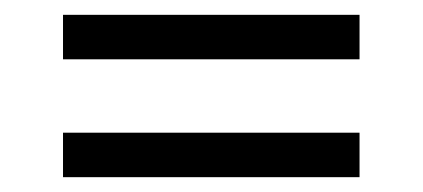

<svg xmlns="http://www.w3.org/2000/svg" viewBox="-20 -397 570 259"><path d="M65 -158V-218H465V-158ZM65 -317V-377H465V-317Z"/></svg>

Font: Faustina Light
Style: Regular
Weight: 400
Version: Version 1.200